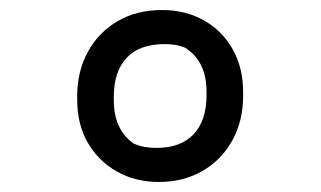

<svg xmlns="http://www.w3.org/2000/svg" viewBox="-20 -730 640 383"><path d="M303 -710Q350 -710 386.5 -689.5Q423 -669 444 -632Q465 -595 465 -546V-539Q465 -489 443.5 -450Q422 -411 384 -389Q346 -367 297 -367Q250 -367 213 -388Q176 -409 155 -445.5Q134 -482 134 -531V-538Q134 -588 155.5 -627Q177 -666 215 -688Q253 -710 303 -710ZM292 -435Q341 -435 366.5 -462.5Q392 -490 392 -540V-547Q392 -608 349 -635Q339 -639 329 -640.5Q319 -642 308 -642Q258 -642 232.5 -614.5Q207 -587 207 -537V-530Q207 -472 246 -444Q257 -439 268 -437Q279 -435 292 -435Z"/></svg>

Font: Recursive Monospace Casual
Style: Regular
Weight: 400
Version: Version 1.047